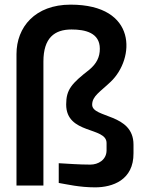

<svg xmlns="http://www.w3.org/2000/svg" viewBox="-20 -799 611 827"><path d="M51 0H167V-534C167 -636 215 -672 288 -672C347 -672 410 -658 410 -589C410 -553 396 -525 365 -499C288 -439 265 -413 265 -349C265 -219 439 -254 439 -183V-150C438 -110 403 -90 369 -90C320 -90 270 -94 233 -96V-11C269 -5 322 8 390 8C464 8 556 -23 555 -139V-176C555 -312 377 -289 377 -348C377 -385 411 -403 457 -447C561 -546 574 -779 284 -779C131 -779 51 -682 51 -566Z"/></svg>

Font: Exo
Style: Demi Bold
Weight: 600
Designer: Natanael Gama
Version: Version 1.00